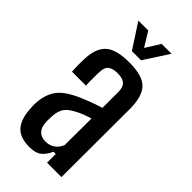

<svg xmlns="http://www.w3.org/2000/svg" viewBox="-245 -837 904 904"><g transform="rotate(45 207.0 -385.0)"><path d="M155 7Q95 7 65.5 -23Q36 -53 31 -118Q30 -129 29.5 -142Q29 -155 30 -166Q34 -222 61.5 -259Q89 -296 160 -327Q185 -338 212 -348Q239 -358 268 -367V-474Q268 -505 252.5 -519Q237 -533 203 -533Q174 -533 157 -521.5Q140 -510 139 -480Q138 -468 138 -448.5Q138 -429 138 -411.5Q138 -394 139 -386H46Q43 -423 45 -468Q47 -541 82.5 -574.5Q118 -608 207 -608Q296 -608 329.5 -572Q363 -536 363 -454L362 0H266V-58H251Q237 -26 216 -9.5Q195 7 155 7ZM189 -65Q244 -65 266 -117L267 -295Q246 -289 225.5 -281Q205 -273 181 -259Q149 -241 138.5 -217.5Q128 -194 128 -166Q127 -152 127 -143.5Q127 -135 128 -125Q130 -97 146 -81Q162 -65 189 -65ZM97 -777H163L207 -705L252 -777H318L238 -654H177Z"/></g></svg>

Font: Big Shoulders Text SemiBold
Style: Regular
Weight: 600
Designer: Patric King
Foundry: XO Type Co
Version: Version 1.000; ttfautohint (v1.8.2)